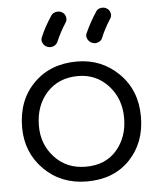

<svg xmlns="http://www.w3.org/2000/svg" viewBox="-56 -851 762 922"><g transform="rotate(-5 324.5 -390.5)"><path d="M327 22Q202 22 120 -60Q38 -142 38 -263Q38 -394 118.5 -475Q199 -556 327 -556Q446 -556 528.5 -474.5Q611 -393 611 -266Q611 -140 533.5 -59Q456 22 327 22ZM327 -49Q422 -49 476 -111.5Q530 -174 530 -266Q530 -360 472 -423Q414 -486 327 -486Q233 -486 176 -423.5Q119 -361 119 -263Q119 -174 177 -111.5Q235 -49 327 -49ZM192 -639Q178 -644 171 -658.5Q164 -673 170 -686Q189 -733 225 -787Q233 -799 249 -802Q265 -805 278 -797Q291 -789 294.5 -774Q298 -759 290 -747Q263 -706 242 -657Q236 -644 221 -638.5Q206 -633 192 -639ZM409 -639Q395 -644 387.5 -658Q380 -672 385 -685Q409 -739 441 -787Q448 -799 464 -802Q480 -805 493 -797Q506 -789 509.5 -774Q513 -759 505 -747Q475 -701 458 -658Q453 -645 437.5 -639Q422 -633 409 -639Z"/></g></svg>

Font: Hoogli Semibold
Style: Regular
Weight: 600
Designer: Anand Singh Naorem
Foundry: Brand New Type
Version: Version 1.00 b007